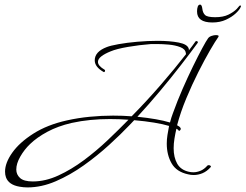

<svg xmlns="http://www.w3.org/2000/svg" viewBox="-20 -737 1071 837"><path d="M100 80Q83 80 66 77Q18 69 6 36Q2 25 2 11Q2 -27 33.5 -71.5Q65 -116 125.5 -154.5Q186 -193 271 -212Q320 -223 371.5 -228Q423 -233 473 -233Q515 -233 554 -230Q620 -297 681.5 -368Q743 -439 791 -501Q791 -502 790.5 -503.5Q790 -505 790 -506Q788 -523 766 -531.5Q744 -540 716 -542.5Q688 -545 665 -545Q642 -545 639 -545Q587 -541 537.5 -532.5Q488 -524 462 -513Q437 -503 422 -491.5Q407 -480 407 -467Q407 -450 436 -433Q438 -432 438 -429Q438 -426 436 -424Q434 -422 432 -423Q393 -445 393 -474Q393 -512 446 -532Q461 -538 497 -544.5Q533 -551 578.5 -555Q624 -559 668 -559Q720 -559 759 -551.5Q798 -544 803 -524Q804 -521 803 -517Q811 -527 818 -536.5Q825 -546 832 -556Q833 -558 837 -558Q840 -558 842 -555Q844 -552 841 -549Q812 -509 769 -453.5Q726 -398 677 -339.5Q628 -281 579 -228Q668 -219 721 -203Q724 -214 727 -224Q730 -234 734 -244Q753 -297 776 -349.5Q799 -402 821.5 -448Q844 -494 861.5 -526.5Q879 -559 887 -570Q892 -577 902.5 -580.5Q913 -584 921 -584Q937 -584 932 -576Q919 -558 895.5 -517.5Q872 -477 844.5 -422.5Q817 -368 792 -308Q767 -248 752 -191Q764 -185 767 -179Q768 -178 768 -175Q768 -171 764 -168Q760 -165 758 -169Q757 -171 754.5 -172.5Q752 -174 749 -176Q744 -154 740.5 -132.5Q737 -111 737 -91Q737 -51 752.5 -23.5Q768 4 804 12Q809 13 813.5 13.5Q818 14 823 14Q838 14 854 7.5Q870 1 884 -15Q886 -17 890 -17Q895 -17 898 -14Q901 -11 898 -8Q882 10 863 18Q844 26 824 26Q812 26 800 23Q749 12 728 -25Q707 -62 707 -111Q707 -129 710 -148.5Q713 -168 717 -188Q691 -196 651.5 -202.5Q612 -209 565 -213L545 -192Q507 -152 455.5 -105Q404 -58 345 -16Q286 26 223.5 53Q161 80 100 80ZM123 54Q178 54 234.5 28Q291 2 345.5 -38.5Q400 -79 449.5 -126Q499 -173 540 -215Q500 -218 459 -218Q416 -218 374.5 -214Q333 -210 292 -201Q232 -187 186.5 -162.5Q141 -138 111 -109Q86 -85 68.5 -54.5Q51 -24 51 2Q51 24 67.5 39Q84 54 123 54ZM906 -639Q839 -639 839 -687Q839 -692 839.5 -695.5Q840 -699 840 -700Q842 -711 845.5 -714Q849 -717 852 -717Q860 -717 862 -699Q864 -681 874 -671.5Q884 -662 918 -662Q953 -662 975.5 -673Q998 -684 1012 -698Q1018 -704 1021 -708.5Q1024 -713 1027 -713Q1033 -713 1029 -706Q1025 -695 1008 -679Q991 -663 965 -651Q939 -639 906 -639Z"/></svg>

Font: Waterfall
Style: Regular
Weight: 400
Designer: Robert E. Leuschke
Foundry: Robert E. Leuschke
Version: Version 1.010; ttfautohint (v1.8.3)